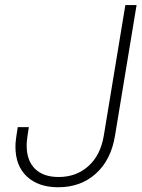

<svg xmlns="http://www.w3.org/2000/svg" viewBox="-20 -748 576 777"><path d="M215.8 9.8Q135.7 9.8 89.1 -33.4Q42.5 -76.7 42.5 -154.3Q42.5 -161.1 43 -169.9Q43.5 -178.7 45.7 -193.4Q47.9 -208 51.8 -233.4H96.7Q92.8 -209 90.8 -194.8Q88.9 -180.7 88.4 -172.9Q87.9 -165 87.9 -158.7Q87.9 -98.6 121.3 -65.2Q154.8 -31.7 217.3 -31.7Q288.6 -31.7 337.6 -75.7Q386.7 -119.6 399.9 -198.2L487.3 -727.5H532.7L445.3 -198.2Q429.2 -100.6 367.9 -45.4Q306.6 9.8 215.8 9.8Z"/></svg>

Font: Inter 24pt ExtraLight
Style: Italic
Weight: 250
Italic angle: -9.3988°
Version: Version 4.001;git-66647c0bb